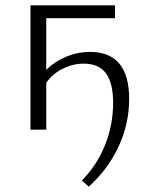

<svg xmlns="http://www.w3.org/2000/svg" viewBox="-20 -485 543 718"><path d="M463 -115Q463 -22 423.5 63Q384 148 312 213L286 190Q342 134 372.5 58Q403 -18 403 -100Q403 -174 376.5 -210.5Q350 -247 293 -247Q252 -247 213.5 -227.5Q175 -208 153 -175V0H94V-465H410V-417H153V-224Q186 -256 228.5 -273.5Q271 -291 316 -291Q463 -291 463 -115Z"/></svg>

Font: Ysabeau SC Semilight
Style: Regular
Weight: 300
Designer: Christian Thalmann (Catharsis Fonts)
Version: Version 0.003